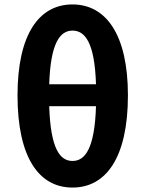

<svg xmlns="http://www.w3.org/2000/svg" viewBox="-20 -832 655 866"><path d="M307 14C458 14 557 -121 557 -402C557 -676 458 -812 307 -812C156 -812 59 -677 59 -402C59 -121 156 14 307 14ZM307 -106C251 -106 208 -160 202 -353H413C407 -160 363 -106 307 -106ZM202 -452C208 -641 252 -694 307 -694C363 -694 407 -641 413 -452Z"/></svg>

Font: Noto Sans Mono CJK TC
Style: Bold
Weight: 700
Designer: Ryoko NISHIZUKA 西塚涼子 (kana, bopomofo & ideographs); Paul D. Hunt (Latin, Greek & Cyrillic); Sandoll Communications 산돌커뮤니
Foundry: Adobe
Version: Version 2.004;hotconv 1.0.118;makeotfexe 2.5.65603